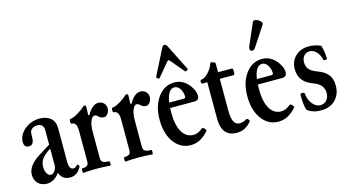

<svg xmlns="http://www.w3.org/2000/svg" viewBox="-78 -983 2333 1290"><g transform="rotate(-15 1088.5 -338.5)"><path d="M115 11Q77 11 54 -12Q31 -35 31 -73Q31 -137 119 -191L196 -239V-339Q196 -385 150 -385Q119 -385 103 -360Q99 -353 98 -312Q98 -263 62 -263Q29 -263 29 -301Q29 -350 73.5 -387.5Q118 -425 178 -425Q224 -425 254 -401Q283 -377 283 -329V-97Q283 -42 313 -42Q327 -42 341 -59Q343 -61 347.5 -58.5Q352 -56 354.5 -51Q357 -46 355 -43Q327 11 277 11Q221 11 204 -41Q166 11 115 11ZM155 -40Q171 -40 183.5 -58Q196 -76 196 -97V-205L191 -209Q149 -180 133.5 -157.5Q118 -135 118 -102Q118 -77 129 -58.5Q140 -40 155 -40Z M370 4Q365 4 365 -11.5Q365 -27 370 -27Q393 -27 403.5 -35Q414 -43 414 -63V-278Q414 -336 379 -336Q372 -336 372 -352.5Q372 -369 379 -369Q398 -369 433.5 -390.5Q469 -412 480 -425Q486 -431 492 -431Q503 -431 503 -421Q501 -383 501 -363L508 -360Q544 -425 587 -425Q609 -425 624 -410.5Q639 -396 639 -374Q639 -353 627 -337Q615 -321 601 -321Q580 -321 562 -338Q552 -349 541 -349Q524 -349 512.5 -320.5Q501 -292 501 -250V-63Q501 -43 513.5 -35Q526 -27 555 -27Q561 -27 561 -11.5Q561 4 555 4Q514 0 463 0Q413 0 370 4Z M663 4Q658 4 658 -11.5Q658 -27 663 -27Q686 -27 696.5 -35Q707 -43 707 -63V-278Q707 -336 672 -336Q665 -336 665 -352.5Q665 -369 672 -369Q691 -369 726.5 -390.5Q762 -412 773 -425Q779 -431 785 -431Q796 -431 796 -421Q794 -383 794 -363L801 -360Q837 -425 880 -425Q902 -425 917 -410.5Q932 -396 932 -374Q932 -353 920 -337Q908 -321 894 -321Q873 -321 855 -338Q845 -349 834 -349Q817 -349 805.5 -320.5Q794 -292 794 -250V-63Q794 -43 806.5 -35Q819 -27 848 -27Q854 -27 854 -11.5Q854 4 848 4Q807 0 756 0Q706 0 663 4Z M1030 -480Q1025 -474 1015.5 -480Q1006 -486 1008 -492L1099 -672Q1106 -686 1116 -686Q1129 -686 1135 -672L1225 -493Q1229 -486 1219 -480Q1209 -474 1204 -480L1132 -566Q1120 -580 1117 -580Q1113 -580 1101 -566ZM1116 11Q1045 11 1000.5 -49.5Q956 -110 956 -208Q956 -303 1001 -364Q1046 -425 1116 -425Q1178 -425 1220 -368Q1247 -330 1247 -299Q1247 -266 1214 -266H1045Q1044 -256 1044 -235Q1044 -147 1072 -99Q1100 -51 1152 -51Q1182 -51 1216 -79Q1222 -83 1233 -72Q1244 -61 1241 -55Q1186 11 1116 11ZM1108 -393Q1062 -393 1048 -303H1148Q1162 -303 1162 -314Q1162 -346 1146 -369.5Q1130 -393 1108 -393Z M1437 11Q1331 11 1331 -115V-369H1296Q1289 -369 1289 -382.5Q1289 -396 1296 -396Q1319 -396 1346 -425Q1373 -454 1383 -487Q1386 -495 1402 -488Q1418 -484 1418 -476V-415H1515Q1522 -415 1522 -392Q1522 -369 1515 -369H1418V-147Q1418 -46 1469 -46Q1502 -46 1519 -62Q1524 -65 1533 -55.5Q1542 -46 1538 -41Q1497 11 1437 11Z M1703 -514Q1688 -489 1671.5 -496.5Q1655 -504 1667 -532L1731 -680Q1735 -689 1746 -689Q1762 -689 1780 -674Q1798 -659 1791 -648ZM1726 11Q1655 11 1610.5 -49.5Q1566 -110 1566 -208Q1566 -303 1611 -364Q1656 -425 1726 -425Q1788 -425 1830 -368Q1857 -330 1857 -299Q1857 -266 1824 -266H1655Q1654 -256 1654 -235Q1654 -147 1682 -99Q1710 -51 1762 -51Q1792 -51 1826 -79Q1832 -83 1843 -72Q1854 -61 1851 -55Q1796 11 1726 11ZM1718 -393Q1672 -393 1658 -303H1758Q1772 -303 1772 -314Q1772 -346 1756 -369.5Q1740 -393 1718 -393Z M2021 12Q1963 12 1926 -18Q1914 -51 1914 -125Q1914 -134 1928 -134Q1944 -134 1944 -125Q1948 -80 1972.5 -51.5Q1997 -23 2025 -23Q2053 -23 2070 -42.5Q2087 -62 2087 -92Q2087 -152 2017 -177Q1921 -210 1921 -301Q1921 -355 1957 -390Q1993 -425 2050 -425Q2097 -425 2134 -407Q2148 -362 2148 -315Q2148 -308 2136 -308Q2123 -308 2123 -313Q2115 -349 2094 -370.5Q2073 -392 2048 -392Q2023 -392 2008 -374Q1993 -356 1993 -330Q1993 -301 2008 -282Q2023 -263 2060 -249Q2113 -230 2136 -201Q2159 -172 2159 -124Q2159 -64 2122 -26Q2085 12 2021 12Z"/></g></svg>

Font: Junicode Cond Medium
Style: Regular
Weight: 500
Width: 3
Designer: Peter S. Baker
Version: Version 2.201